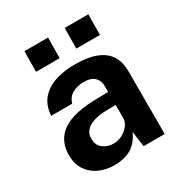

<svg xmlns="http://www.w3.org/2000/svg" viewBox="-170 -832 905 962"><g transform="rotate(-30 283.0 -350.5)"><path d="M216.2 10Q166.9 10 127.2 -8.5Q87.6 -26.9 64.6 -62.1Q41.6 -97.3 41.6 -147.8Q41.6 -232.8 105.1 -277.1Q168.5 -321.5 305.6 -322.9L370.5 -324.2V-354.9Q370.5 -390.7 349.7 -410Q328.9 -429.2 285 -428.5Q253.3 -428.2 224.6 -413.6Q195.9 -399.1 185 -363.2H63.6Q66.6 -419 96.3 -455.4Q126 -491.7 176.6 -509.4Q227.2 -527 291.8 -527Q371.1 -527 419.1 -507.2Q467.1 -487.4 488.8 -450.8Q510.4 -414.1 510.4 -363.5V0H388.4L376.3 -89.2Q350 -32.9 310.2 -11.5Q270.4 10 216.2 10ZM265.3 -86.1Q285.1 -86.1 303.8 -93.2Q322.6 -100.3 337.4 -112.7Q352.3 -125 361.2 -140.4Q370.1 -155.8 370.5 -172.5V-248.8L317.8 -248.1Q281.3 -247.7 249.9 -239.3Q218.5 -231 199.2 -212.5Q179.9 -194.1 179.9 -162.5Q179.9 -126.6 204.7 -106.4Q229.5 -86.1 265.3 -86.1ZM340.8 -592 342.2 -710.8H479L477.6 -592ZM107.8 -592 109.2 -710.8H246L244.6 -592Z"/></g></svg>

Font: Public Sans Thin
Style: Regular
Weight: 100
Designer: The Public Sans project authors (U.S. Web Design System). Libre Franklin designed by Pablo Impallari and Rodrigo Fuenzal
Version: Version 1.008